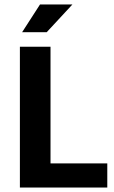

<svg xmlns="http://www.w3.org/2000/svg" viewBox="-20 -839 508 859"><path d="M69 -630H206V-108H460V0H69ZM189 -695H79L159 -819H304Z"/></svg>

Font: Mukta Vaani
Style: Bold
Weight: 700
Designer: Noopur Datye, Girish Dalvi, Yashodeep Gholap, Pallavi Karambelkar
Foundry: Ek Type
Version: Version 2.538;PS 1.000;hotconv 16.6.51;makeotf.lib2.5.65220;